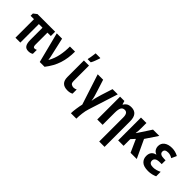

<svg xmlns="http://www.w3.org/2000/svg" viewBox="126 -1890 3247 3247"><g transform="rotate(45 1750.0 -266.0)"><path d="M490 -15V-110Q466 -98 444 -98Q411 -98 411 -155V-443H492V-546H70L8 -498V-443H89V0H206V-443H293V-152Q293 -71 318.5 -31Q344 9 403 9Q455 9 490 -15Z M785 0Q883 -125 925.5 -255.5Q968 -386 968 -546H846Q846 -427 824.5 -324.5Q803 -222 752 -131H748Q746 -153 739.5 -185Q733 -217 731 -224L658 -546H531L670 0Z M1284 -606Q1305 -643 1319.5 -684Q1334 -725 1347 -761V-772H1235Q1234 -759 1229.5 -727.5Q1225 -696 1220 -665Q1215 -634 1210 -620V-606ZM1441 -14V-113Q1428 -106 1412 -101.5Q1396 -97 1377 -97Q1354 -97 1328 -111.5Q1302 -126 1302 -180V-546H1180V-152Q1180 10 1340 10Q1401 10 1441 -14Z M1785 240Q1785 182 1793.5 111Q1802 40 1821 -18L1990 -546H1865L1800 -343Q1784 -292 1772 -245.5Q1760 -199 1755 -159H1752Q1747 -204 1732.5 -252Q1718 -300 1703 -348L1640 -546H1510L1688 1Q1676 50 1665.5 123.5Q1655 197 1655 240Z M2460 240V-371Q2460 -556 2308 -556Q2255 -556 2223.5 -536.5Q2192 -517 2173 -483H2167L2148 -546H2045V0H2173V-288Q2173 -369 2192.5 -407Q2212 -445 2261 -445Q2332 -445 2332 -335V240Z M2675 0V-160L2739 -230L2842 0H2990L2837 -327L2983 -546H2833L2726 -382Q2710 -357 2696.5 -338Q2683 -319 2671 -300H2667Q2672 -332 2673.5 -362.5Q2675 -393 2675 -426V-546H2545V0Z M3429 -25V-133Q3400 -117 3362 -105.5Q3324 -94 3283 -94Q3190 -94 3190 -164Q3190 -197 3217.5 -217Q3245 -237 3309 -237H3350V-329H3317Q3207 -329 3207 -394Q3207 -454 3290 -454Q3342 -454 3392 -422L3434 -515Q3360 -555 3282 -555Q3194 -555 3141.5 -516Q3089 -477 3089 -409Q3089 -369 3109 -336Q3129 -303 3169 -290V-285Q3066 -262 3066 -149Q3066 -79 3114.5 -34.5Q3163 10 3269 10Q3314 10 3355.5 0Q3397 -10 3429 -25Z"/></g></svg>

Font: Noto Sans Mono UI Condensed
Style: Bold
Weight: 700
Width: 3
Designer: Monotype Design team
Foundry: Monotype Imaging Inc.
Version: 1.000